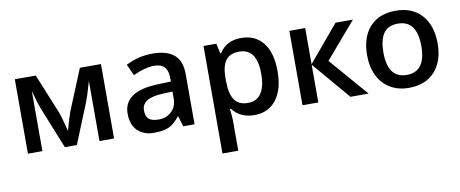

<svg xmlns="http://www.w3.org/2000/svg" viewBox="-68 -841 3288 1372"><g transform="rotate(-10 1576.0 -155.0)"><path d="M707 -540V0H601.1V-436L592.3 -406.7Q570.3 -328.1 555.2 -291L437 0H350.1L231.9 -293Q207.5 -356.4 187 -436V0H82V-540H233.9L351.1 -253.9Q366.7 -214.4 392.1 -109.9L398.4 -133.3Q418.5 -206.1 433.1 -245.1L554.2 -540Z M1176.3 -210.9V-257.8L1106.9 -254.9Q952.1 -249.5 952.1 -160.6Q952.1 -117.2 973.6 -97.7Q995.1 -78.1 1047.9 -78.1Q1100.6 -78.1 1138.7 -113.3Q1176.8 -148.4 1176.3 -210.9ZM1082 -549.8Q1185.5 -549.8 1238.3 -504.9Q1291 -460 1291 -363.8V0H1209L1186 -75.2H1182.1Q1143.1 -25.4 1103.5 -7.8Q1064 9.8 993.2 9.8Q922.9 9.8 877.9 -33.2Q833 -76.2 833 -157.2Q833 -319.3 1084 -327.1L1177.2 -330.1V-358.9Q1177.2 -461.9 1078.1 -461.9Q1012.2 -461.9 925.3 -420.9L888.2 -502.9Q978 -549.8 1082 -549.8Z M1823.2 -272Q1823.2 -456.1 1694.3 -456.1Q1628.9 -456.1 1597.7 -416Q1566.4 -376 1565.9 -288.1V-271Q1565.9 -171.9 1597.2 -127.9Q1627.9 -84 1693.4 -84Q1758.8 -84 1791 -132.8Q1823.2 -181.6 1823.2 -272ZM1565.9 -64H1559.1Q1565.9 4.4 1565.9 19V240.2H1451.2V-540H1543.9Q1547.9 -524.9 1560.1 -467.8H1565.9Q1619.1 -549.8 1723.6 -549.8Q1828.1 -549.8 1884.8 -476.6Q1941.4 -403.3 1940.9 -271Q1941.4 -138.7 1883.8 -64.5Q1826.2 9.8 1724.6 9.8Q1623 9.8 1565.9 -64Z M2189 0H2074.2V-540H2189V-277.8L2409.2 -540H2535.2L2312 -279.8L2554.2 0H2422.4L2189 -273.9Z M2709 -271Q2709 -84 2846.7 -84Q2984.4 -84 2983.9 -270Q2983.9 -456.1 2846.2 -456.1Q2773.4 -456.1 2741.2 -408.2Q2709 -360.4 2709 -271ZM2845.2 9.8Q2769.5 9.8 2711.4 -24.4Q2653.3 -58.6 2622.1 -122.6Q2590.8 -186.5 2590.8 -271Q2590.8 -402.3 2658.2 -476.1Q2725.6 -549.8 2845.7 -549.8Q2965.8 -549.8 3033.7 -474.6Q3102.1 -398.4 3102.1 -268.6Q3102.1 -138.7 3034.2 -64.5Q2966.3 9.8 2845.2 9.8Z"/></g></svg>

Font: OpenSans-Semibold
Style: Regular
Weight: 600
Foundry: Ascender Corporation
Version: Version 1.10